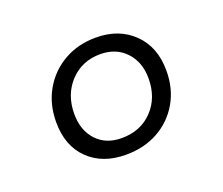

<svg xmlns="http://www.w3.org/2000/svg" viewBox="-65 -811 574 494"><g transform="rotate(-20 221.5 -564.0)"><path d="M206 -409Q142 -409 103.5 -446.5Q65 -484 65 -549Q65 -598 87 -636.5Q109 -675 147.5 -697Q186 -719 235 -719Q298 -719 337.5 -680.5Q377 -642 377 -577Q377 -528 355 -490Q333 -452 294.5 -430.5Q256 -409 206 -409ZM210 -453Q262 -453 294.5 -487Q327 -521 327 -574Q327 -619 300.5 -647Q274 -675 231 -675Q181 -675 148.5 -640.5Q116 -606 116 -553Q116 -508 141.5 -480.5Q167 -453 210 -453Z"/></g></svg>

Font: Petrona Light
Style: Regular
Weight: 300
Designer: Ringo R. Seeber
Foundry: Ringo R. Seeber
Version: Version 2.001; ttfautohint (v1.8.3)